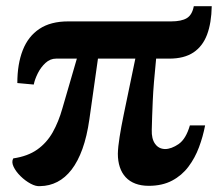

<svg xmlns="http://www.w3.org/2000/svg" viewBox="-20 -608 732 637"><path d="M113.5 9.5Q99.5 11 81.8 1.5Q64 -8 48.2 -23.5Q32.5 -39 25 -55Q17.5 -71 24 -82.5Q72 -89.5 103.5 -111.8Q135 -134 154.8 -169Q174.5 -204 187 -248.5L235 -413.5H166Q146.5 -413.5 131 -399.2Q115.5 -385 105.5 -365Q95.5 -345 92 -327.5L37.5 -332.5Q37.5 -395.5 55.5 -441.5Q73.5 -487.5 110.8 -512.2Q148 -537 206 -537H547.5Q582 -537 599.8 -547.8Q617.5 -558.5 623 -587.5H682.5Q681.5 -532 667 -493.2Q652.5 -454.5 621.8 -434Q591 -413.5 541.5 -413.5H498Q493.5 -370 490.8 -335.5Q488 -301 486.8 -273.5Q485.5 -246 484.8 -222.5Q484 -199 483.5 -177.5Q482.5 -147.5 494.5 -130.8Q506.5 -114 527.5 -113.5Q548.5 -113.5 572.8 -130.2Q597 -147 610 -192H660.5Q653.5 -155 640.2 -119.5Q627 -84 605.2 -55Q583.5 -26 551 -8.8Q518.5 8.5 473.5 8.5Q448.5 8.5 429.2 1.2Q410 -6 397 -20Q384 -34 377.5 -53.8Q371 -73.5 371 -98Q371.5 -120.5 376.8 -153.8Q382 -187 390.5 -228Q399 -269 408.8 -316.2Q418.5 -363.5 429 -413.5H305L276.5 -212Q268.5 -155.5 253.5 -114Q238.5 -72.5 217.5 -45.2Q196.5 -18 170.2 -4.5Q144 9 113.5 9.5Z"/></svg>

Font: Merriweather 72pt Black
Style: Regular
Weight: 900
Version: Version 2.100